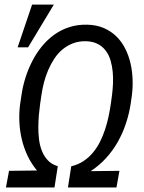

<svg xmlns="http://www.w3.org/2000/svg" viewBox="-20 -830 637 850"><path d="M295.4 -93.8Q325.7 -101.1 349.4 -116.7Q373 -132.3 391.4 -154.3Q409.7 -176.3 422.9 -202.6Q436 -229 445.3 -257.3Q454.6 -285.6 460.7 -314.7Q466.8 -343.8 470.7 -370.6L476.1 -410.6Q479 -433.6 480.2 -459.7Q481.4 -485.8 479 -511.7Q476.6 -537.6 469.7 -561.5Q462.9 -585.4 449.2 -604.2Q435.5 -623 414.6 -634.5Q393.6 -646 362.8 -647.5Q330.6 -648.4 304.4 -638.7Q278.3 -628.9 257.3 -611.6Q236.3 -594.2 220.7 -570.6Q205.1 -546.9 193.6 -520.3Q182.1 -493.7 174.8 -465.3Q167.5 -437 163.6 -410.2L157.7 -370.1Q154.8 -349.1 152.3 -322.8Q149.9 -296.4 149.7 -268.6Q149.4 -240.7 152.8 -212.9Q156.2 -185.1 165.8 -161.4Q175.3 -137.7 192.1 -119.9Q209 -102.1 235.8 -94.2L221.2 0H6.3L20 -73.7L143.6 -75.2Q118.2 -106 101.6 -141.4Q85 -176.8 76.2 -214.6Q67.4 -252.4 65.7 -292Q64 -331.5 69.3 -370.6L75.2 -409.2Q80.6 -447.3 92.5 -485.4Q104.5 -523.4 122.3 -558.3Q140.1 -593.3 164.3 -623.3Q188.5 -653.3 219 -675.5Q249.5 -697.8 286.4 -709.7Q323.2 -721.7 366.2 -720.7Q407.7 -719.7 439.7 -705.8Q471.7 -691.9 495.1 -668.9Q518.6 -646 533.9 -615.7Q549.3 -585.4 557.4 -551.3Q565.4 -517.1 566.9 -480.7Q568.4 -444.3 564 -409.2L558.6 -371.1Q551.8 -326.7 537.6 -283.7Q523.4 -240.7 501.5 -201.9Q479.5 -163.1 449.5 -130.1Q419.4 -97.2 381.3 -72.3L508.8 -73.7L495.6 0H280.8ZM122.1 -809.6H218.3L104.5 -620.6H58.1Z"/></svg>

Font: Roboto Mono
Style: Italic
Weight: 400
Designer: Google
Version: Version 2.000985; 2015; ttfautohint (v1.3)